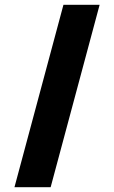

<svg xmlns="http://www.w3.org/2000/svg" viewBox="-20 -720 473 796"><path d="M190 56H40L243 -700H393Z"/></svg>

Font: Urbanist
Style: Regular
Weight: 400
Designer: Corey Hu
Foundry: Corey Hu
Version: Version 1.2; befe77262ef67d88f1d94aa3d2e49ef1327b4483